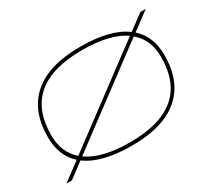

<svg xmlns="http://www.w3.org/2000/svg" viewBox="-109 -738 1049 946"><g transform="rotate(-30 415.5 -265.0)"><path d="M404 10Q232 10 146 -54L60 10H29L131 -66Q64 -127 64 -233Q64 -384 155.5 -462Q247 -540 424 -540Q596 -540 681 -476L767 -540H798L696 -464Q764 -404 764 -297Q764 -146 672.5 -68Q581 10 404 10ZM83 -233Q83 -135 148 -79L664 -464Q582 -521 424 -521Q83 -521 83 -233ZM404 -9Q745 -9 745 -297Q745 -396 679 -452L163 -67Q245 -9 404 -9Z"/></g></svg>

Font: Georama ExtraExtended Thin
Style: Italic
Weight: 100
Width: 8
Italic angle: -9°
Designer: Jean-Baptiste Levee
Foundry: Production Type
Version: Version 1.000